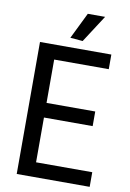

<svg xmlns="http://www.w3.org/2000/svg" viewBox="-101 -1000 715 1060"><g transform="rotate(10 256.5 -469.5)"><path d="M231 -792 303 -939H400L301 -786ZM70 -740H470V-658H164V-415H437V-333H164V-82H479V0H70Z"/></g></svg>

Font: Encode Sans Compressed
Style: Medium
Weight: 500
Designer: Pablo Impallari, Andres Torresi
Foundry: Pablo Impallari, Andres Torresi
Version: Version 1.000; ttfautohint (v1.00) -l 8 -r 50 -G 200 -x 14 -